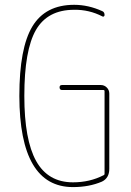

<svg xmlns="http://www.w3.org/2000/svg" viewBox="-20 -760 540 790"><path d="M280.3 9.8Q60.5 9.8 59.6 -365.2Q59.6 -562.5 113.3 -651.4Q167 -740.2 285.2 -740.2Q343.8 -740.2 401.4 -713.9Q410.2 -710 410.2 -698.2Q410.2 -694.3 407.2 -692.4Q404.3 -690.4 401.4 -692.4Q346.7 -720.7 285.2 -719.7Q175.8 -719.7 127.9 -636.7Q80.1 -553.7 80.1 -365.2Q80.1 -184.6 128.9 -97.2Q177.7 -9.8 280.3 -9.8Q349.6 -9.8 406.2 -39.1Q410.2 -40 410.2 -45.9V-384.8Q410.2 -389.6 405.3 -389.6H235.4Q225.6 -389.6 225.1 -399.9Q224.6 -410.2 235.4 -410.2H394.5Q409.2 -410.2 419.4 -399.9Q429.7 -389.6 429.7 -375V-65.4Q429.7 -27.3 399.4 -12.7Q346.7 9.8 280.3 9.8Z"/></svg>

Font: Rounded-X Mgen+ 2m thin
Style: Regular
Weight: 100
Designer: [Source Han Sans]
Ryoko NISHIZUKA  (kana & ideographs); Paul D. Hunt (Latin, Greek & Cyrillic); Wenlong ZHANG  (bopomofo
Version: Version 1.059.20150602